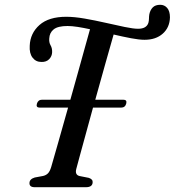

<svg xmlns="http://www.w3.org/2000/svg" viewBox="-20 -781 729 801"><path d="M298 -75.5Q292 -51 312.5 -46.5L350.5 -39Q368 -33 366.5 -20Q365.5 0 338.5 0H125Q102 0 103 -18Q103.5 -34 125 -40.5L160 -47Q172.5 -50 180.2 -58Q188 -66 193.5 -84Q202.5 -115.5 222 -183.5Q241.5 -251.5 264 -332H146Q129 -332 134 -348.5Q139 -365 155.5 -365H273.5Q289.5 -422 305 -477.5Q320.5 -533 333.5 -580.2Q346.5 -627.5 355.5 -659Q328 -665 303.8 -668.8Q279.5 -672.5 262 -672.5Q221.5 -672.5 204 -658.5Q186.5 -644.5 185.5 -620.5Q184 -604 191 -592Q198 -580 197.5 -563.5Q197 -546.5 185.2 -534.2Q173.5 -522 153 -522.5Q129.5 -522.5 115.8 -540.5Q102 -558.5 104 -590Q106 -642.5 144.8 -676.8Q183.5 -711 256.5 -711Q290 -711 333.2 -703.5Q376.5 -696 420.2 -686Q464 -676 500.2 -668.5Q536.5 -661 556 -661Q591 -661 599 -685.5Q601.5 -694.5 601.5 -703.5Q601.5 -712.5 603 -721.5Q606.5 -739 617.2 -750Q628 -761 648.5 -761Q666 -761 677.5 -747.8Q689 -734.5 689 -708.5Q688 -666.5 659.2 -640.8Q630.5 -615 583 -615Q560.5 -615 526.5 -621.5Q492.5 -628 454 -637Q440.5 -590 419.8 -516.5Q399 -443 377.5 -365H494.5Q511 -365 506.5 -348.5Q502 -332 485 -332H368Q352.5 -275.5 338.5 -224.2Q324.5 -173 313.8 -134Q303 -95 298 -75.5Z"/></svg>

Font: Fraunces 72pt S050
Style: Italic
Weight: 400
Italic angle: -16°
Version: Version 1.000; ttfautohint (v1.8.3)